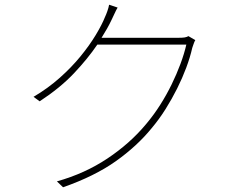

<svg xmlns="http://www.w3.org/2000/svg" viewBox="-20 -771 996 813"><path d="M807 -601Q803 -595 799.5 -584Q796 -573 794 -568Q785 -528 768.5 -484Q752 -440 730 -396Q708 -352 681 -309Q654 -266 622 -228Q560 -152 470.5 -88.5Q381 -25 247 22L221 -3Q339 -36 435 -100Q531 -164 599 -246Q631 -284 658 -326.5Q685 -369 706.5 -413Q728 -457 744 -500Q760 -543 769 -582H392Q352 -523 293.5 -461Q235 -399 148 -342L122 -361Q183 -397 233 -441.5Q283 -486 321 -532.5Q359 -579 385.5 -623Q412 -667 425 -700Q429 -708 434.5 -723.5Q440 -739 442 -751L478 -739Q471 -727 464.5 -712.5Q458 -698 452 -686Q436 -652 410 -611H736Q753 -611 762 -612.5Q771 -614 778 -618Z"/></svg>

Font: Kinto Sans Thin
Style: Regular
Weight: 100
Designer: Authors: Ryoko NISHIZUKA  (kana & ideographs); Paul D. Hunt (Latin, Greek & Cyrillic); Wenlong ZHANG  (bopomofo); Sandol
Foundry: Adobe Systems Incorporated, ookami Inc.
Version: Version 0.001